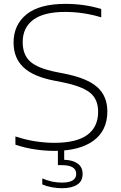

<svg xmlns="http://www.w3.org/2000/svg" viewBox="-20 -769 624 990"><path d="M259 9Q211.5 9 159.8 1.2Q108 -6.5 59.5 -23V-65.5Q113.5 -47.5 164.8 -40Q216 -32.5 260 -32.5Q374.5 -32.5 430.2 -73.5Q486 -114.5 486 -192.5Q486 -259 442.2 -292.5Q398.5 -326 298.5 -345.5L260.5 -353Q151.5 -374 100.8 -422Q50 -470 50 -549.5Q50 -641 116.8 -695Q183.5 -749 317.5 -749Q416 -749 502 -722.5V-679.5Q411 -707.5 316 -707.5Q206 -707.5 151.5 -667Q97 -626.5 97 -552Q97 -486.5 136 -451.5Q175 -416.5 270.5 -397.5L309 -390Q429.5 -366.5 481.5 -319.8Q533.5 -273 533.5 -194.5Q533.5 -96 462 -43.5Q390.5 9 259 9ZM300 201.5Q274.5 201.5 247.2 196.5Q220 191.5 198 182V151Q227 163 251 167.8Q275 172.5 299 172.5Q373 172.5 373 127.5Q373 82.5 298.5 82.5H278.5V-10H311V55Q354.5 56 380.2 74.2Q406 92.5 406 128Q406 165.5 377.5 183.5Q349 201.5 300 201.5Z"/></svg>

Font: Encode Sans Expanded ExtraLight
Style: Regular
Weight: 200
Width: 7
Designer: Multiple Designers
Foundry: Impallari Type
Version: Version 3.000; ttfautohint (v1.8.3) -l 8 -r 50 -G 200 -x 14 